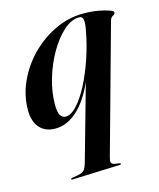

<svg xmlns="http://www.w3.org/2000/svg" viewBox="-106 -524 699 844"><g transform="rotate(-15 243.5 -101.5)"><path d="M119.5 244.5Q113.5 245 113.5 241.5Q113.5 238 121 237Q146.5 233.5 159.5 229.2Q172.5 225 178.8 215.2Q185 205.5 190.5 186L286.5 -154.5Q251 -74.5 204.5 -32.8Q158 9 105 9Q59.5 9 34 -19.8Q8.5 -48.5 8.5 -100Q8.5 -167 37 -229.2Q65.5 -291.5 114.2 -340.8Q163 -390 224.8 -419Q286.5 -448 353 -448Q388.5 -448 419 -442.8Q449.5 -437.5 468.2 -430.5Q487 -423.5 487 -418.5Q487 -409.5 477 -405Q467 -400.5 463 -385.5L303 191.5Q298 209.5 300.8 216.5Q303.5 223.5 315.5 226L335.5 229Q342.5 230.5 342.5 233Q342.5 236.5 335.5 236.5ZM129.5 -92.5Q129.5 -57.5 138.5 -43.8Q147.5 -30 162 -30Q186.5 -30 213.8 -59.5Q241 -89 266.8 -138.5Q292.5 -188 313 -248.5Q333.5 -309 345 -371Q351.5 -402.5 349.2 -419.5Q347 -436.5 331 -436.5Q296 -436.5 260.5 -405Q225 -373.5 195.2 -322.2Q165.5 -271 147.5 -210.8Q129.5 -150.5 129.5 -92.5Z"/></g></svg>

Font: Fraunces 144pt SemiBold
Style: Italic
Weight: 600
Italic angle: -16°
Version: Version 1.000;[0bf87f6ff]